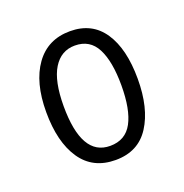

<svg xmlns="http://www.w3.org/2000/svg" viewBox="-74 -790 450 469"><g transform="rotate(-20 151.5 -556.0)"><path d="M270 -557Q270 -481 240.5 -435Q211 -389 152 -389Q93 -389 62.5 -434Q32 -479 32 -557Q32 -634 64 -678.5Q96 -723 154 -723Q211 -723 240.5 -679Q270 -635 270 -557ZM77 -556Q77 -426 151 -426Q191 -426 209 -459.5Q227 -493 227 -556Q227 -618 209.5 -652Q192 -686 153 -686Q117 -686 97 -653.5Q77 -621 77 -556Z"/></g></svg>

Font: Noto Sans Sinhala ExtraCondensed Light
Style: Regular
Weight: 300
Width: 2
Designer: Jelle Bosma - Monotype Design Team
Foundry: Monotype Imaging Inc.
Version: Version 2.006; ttfautohint (v1.8.4.7-5d5b)